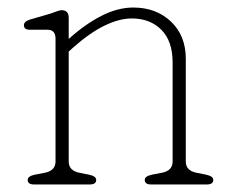

<svg xmlns="http://www.w3.org/2000/svg" viewBox="-20 -490 624 510"><path d="M162.5 -443V-386.5Q207 -426.5 250 -448.2Q293 -470 334 -470Q394.5 -470 434 -432.8Q473.5 -395.5 473.5 -334V-61Q473.5 -36.5 502.5 -31L527.5 -26Q546.5 -22 546.5 -12Q546.5 0 529.5 0H381.5Q364.5 0 364.5 -12Q364.5 -22 383.5 -26L409.5 -31Q438.5 -36.5 438.5 -61V-324Q438.5 -381 408.5 -411Q378.5 -441 330 -441Q297 -441 257.8 -422Q218.5 -403 173.5 -363L162.5 -353V-61Q162.5 -36.5 191.5 -31L216.5 -26Q235.5 -22 235.5 -12Q235.5 0 218.5 0H70.5Q53.5 0 53.5 -12Q53.5 -22 72.5 -26L98.5 -31Q127.5 -36.5 127.5 -61V-387Q127.5 -411 106.5 -411H59.5Q43.5 -411 43.5 -423Q43.5 -433 59.5 -438L114.5 -454Q122 -456.5 130.5 -459.8Q139 -463 143.5 -463Q162.5 -463 162.5 -443Z"/></svg>

Font: Fraunces 9pt SuperSoft Thin
Style: Regular
Weight: 100
Version: Version 1.000;[b76b70a41]